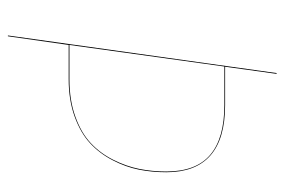

<svg xmlns="http://www.w3.org/2000/svg" viewBox="-137 -583 720 486"><g transform="rotate(90 223.0 -340.0)"><path d="M246.1 -549.8Q416 -549.8 416 -400.9Q416 -364.7 409.4 -331.5Q402.8 -298.3 385.7 -265.4Q368.7 -232.4 342.8 -208.3Q316.9 -184.1 275.1 -168.9Q233.4 -153.8 180.2 -153.8H93.8L71.8 0H69.8L165 -680.2H167L148.9 -549.8ZM181.2 -155.8Q233.9 -155.8 275.1 -170.7Q316.4 -185.5 342 -209.5Q367.7 -233.4 384.3 -266.4Q400.9 -299.3 407.5 -332.3Q414.1 -365.2 414.1 -400.9Q414.1 -476.1 372.1 -512Q330.1 -547.9 246.1 -547.9H148.4L93.8 -155.8Z"/></g></svg>

Font: Fira Sans Compressed Two
Style: Italic
Weight: 100
Width: 3
Italic angle: -8°
Designer: Carrois Corporate & Edenspiekermann AG
Foundry: Carrois Corporate GbR & Edenspiekermann AG
Version: Version 4.203;PS 004.203;hotconv 1.0.88;makeotf.lib2.5.64775